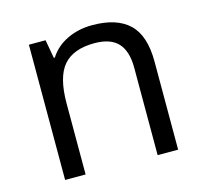

<svg xmlns="http://www.w3.org/2000/svg" viewBox="-85 -640 783 734"><g transform="rotate(-15 307.0 -272.5)"><path d="M452.1 0V-346.2Q452.1 -411.6 422.4 -443.8Q392.6 -476.1 329.1 -476.1Q245.1 -476.1 206.1 -430.7Q167 -385.3 167 -280.8V0H85.9V-535.2H151.9L165 -461.9H168.9Q193.8 -501.5 238.8 -523.2Q283.7 -544.9 338.9 -544.9Q435.5 -544.9 484.4 -498.3Q533.2 -451.7 533.2 -349.1V0Z"/></g></svg>

Font: f06896923
Style: Regular
Weight: 400
Foundry: Ascender Corporation
Version: Version 1.10